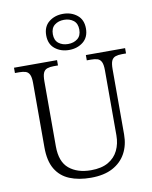

<svg xmlns="http://www.w3.org/2000/svg" viewBox="-104 -1055 907 1142"><g transform="rotate(-10 350.0 -484.5)"><path d="M352 10Q278 10 223.5 -12.5Q169 -35 139.5 -84.5Q110 -134 110 -215V-605Q110 -639 102 -655.5Q94 -672 78.5 -677Q63 -682 40 -682H14V-714H274V-682H248Q225 -682 209 -676.5Q193 -671 185.5 -654.5Q178 -638 178 -603V-210Q178 -117 228 -75.5Q278 -34 360 -34Q424 -34 464.5 -57.5Q505 -81 524.5 -121.5Q544 -162 544 -212V-605Q544 -639 536 -655.5Q528 -672 512.5 -677Q497 -682 474 -682H448V-714H685V-682H660Q637 -682 621 -676.5Q605 -671 597.5 -654.5Q590 -638 590 -603V-210Q590 -145 563 -95.5Q536 -46 483.5 -18Q431 10 352 10ZM356 -761Q306 -761 271 -789Q236 -817 236 -870Q236 -923 271 -951Q306 -979 356 -979Q406 -979 441 -951Q476 -923 476 -870Q476 -817 441 -789Q406 -761 356 -761ZM356 -797Q390 -797 413 -815Q436 -833 436 -870Q436 -907 413 -925Q390 -943 356 -943Q322 -943 299 -925Q276 -907 276 -870Q276 -833 299 -815Q322 -797 356 -797Z"/></g></svg>

Font: Noto Serif Khmer Light
Style: Regular
Weight: 300
Version: Version 2.003